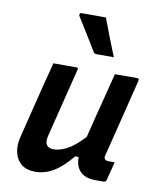

<svg xmlns="http://www.w3.org/2000/svg" viewBox="-90 -875 779 955"><g transform="rotate(10 300.0 -397.5)"><path d="M149 -536H265Q277 -536 273 -525Q251 -437 229.5 -350.5Q208 -264 186 -176Q171 -115 225 -115Q255 -115 291.5 -134Q328 -153 376 -204Q388 -255 401 -304.5Q414 -354 428 -410Q442 -466 460 -536H573Q584 -536 581 -524Q557 -427 531.5 -324.5Q506 -222 484 -134Q478 -116 486 -110Q491 -104 504 -104H535Q529 -81 523 -57Q517 -33 511 -10Q508 0 498 0H456Q404 0 378.5 -26.5Q353 -53 354 -99H336Q290 -42 245.5 -15.5Q201 11 154 11Q109 11 82.5 -11Q56 -33 48.5 -69Q41 -105 51 -145Q69 -219 87.5 -292.5Q106 -366 124 -439Q131 -465 137.5 -489.5Q144 -514 149 -536ZM367 -806Q385 -758 403 -711Q421 -664 440 -618H352Q341 -618 337 -626Q308 -674 285.5 -710.5Q263 -747 236 -790Q233 -795 235 -800.5Q237 -806 244 -806Z"/></g></svg>

Font: Recursive Sn Lnr St SmB
Style: Italic
Weight: 600
Italic angle: -15°
Version: Version 1.079;hotconv 1.0.112;makeotfexe 2.5.65598; ttfautoh